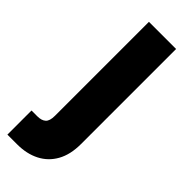

<svg xmlns="http://www.w3.org/2000/svg" viewBox="-262 -523 732 732"><g transform="rotate(45 103.5 -157.0)"><path d="M-30.9 55.6V185.6H22Q72.9 185.6 111.5 165.9Q150.1 146.2 171.5 107.8Q193 69.4 193 12.8V-500H46.6V6.9Q46.6 34.5 34.9 45Q23.2 55.6 0.5 55.6Z"/></g></svg>

Font: Overused Grotesk Light
Style: Regular
Weight: 300
Designer: RandomMaerks
Version: Version 0.005